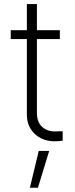

<svg xmlns="http://www.w3.org/2000/svg" viewBox="-20 -677 366 932"><path d="M270.5 -487.3H159.2V-129.9Q159.2 -84.5 183.8 -61.8Q208.5 -39.1 246.1 -39.1L284.2 -40V5.9Q269.5 8.8 242.2 8.8Q207.5 8.8 177.5 -6.6Q147.5 -22 128.9 -51Q110.4 -80.1 110.4 -120.1V-487.3H32.2V-530.3H110.4V-657.2H159.2V-530.3H270.5ZM168 55.7H218.8L164.1 234.4H125Z"/></svg>

Font: Pretendard Std ExtraLight
Style: Regular
Weight: 200
Designer: Base glyphs from Inter by Rasmus Andersson; Hangeul glyphs from Noto Sans CJK(Source Han Sans) by Jang Soo-young and Kan
Foundry: Kil Hyung-jin
Version: Version 1.309